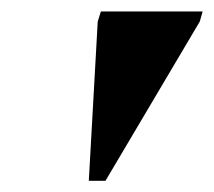

<svg xmlns="http://www.w3.org/2000/svg" viewBox="-20 -725 372 334"><path d="M134.5 -410.5 150 -687.5 155.5 -705H332.5L327.5 -687.5L163.5 -410.5Z"/></svg>

Font: Newsreader 60pt ExtraBold
Style: Italic
Weight: 800
Italic angle: -17°
Designer: Hugues Gentile
Foundry: Production Type
Version: Version 1.003